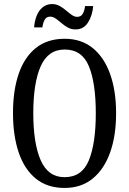

<svg xmlns="http://www.w3.org/2000/svg" viewBox="-20 -916 637 946"><path d="M298 10Q213 10 156.5 -36Q100 -82 72 -165Q44 -248 44 -359Q44 -470 72 -552Q100 -634 156.5 -679.5Q213 -725 299 -725Q380 -725 436.5 -679.5Q493 -634 522.5 -551.5Q552 -469 552 -358Q552 -247 522.5 -164.5Q493 -82 436.5 -36Q380 10 298 10ZM298 -43Q384 -43 418 -126.5Q452 -210 452 -358Q452 -507 418 -589.5Q384 -672 299 -672Q217 -672 180.5 -589.5Q144 -507 144 -358Q144 -210 180.5 -126.5Q217 -43 298 -43ZM352 -771Q331 -771 314 -780.5Q297 -790 282.5 -802.5Q268 -815 254.5 -824.5Q241 -834 227 -834Q208 -834 199.5 -817.5Q191 -801 189 -781H148Q150 -810 160 -836.5Q170 -863 189.5 -879.5Q209 -896 237 -896Q257 -896 274 -886.5Q291 -877 305.5 -864.5Q320 -852 333.5 -842.5Q347 -833 360 -833Q380 -833 388.5 -849.5Q397 -866 399 -886H439Q436 -842 414.5 -806.5Q393 -771 352 -771Z"/></svg>

Font: Noto Serif Myanmar ExtraCondensed
Style: Regular
Weight: 400
Width: 2
Designer: Ben Mitchell and the Monotype Design Team
Foundry: Monotype Imaging Inc.
Version: Version 2.106; ttfautohint (v1.8.4.7-5d5b)